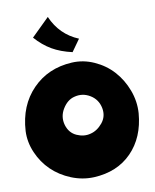

<svg xmlns="http://www.w3.org/2000/svg" viewBox="-104 -1104 931 1153"><g transform="rotate(-10 361.5 -528.0)"><path d="M430 -865Q405 -830 378 -792Q307 -808 255.5 -838Q204 -868 159 -919Q212 -972 268 -1026Q318 -911 430 -865ZM399 -291Q441 -301 473 -340Q505 -379 495 -431Q484 -485 438 -512.5Q392 -540 341 -526Q298 -515 269.5 -468Q241 -421 256 -369Q271 -319 314.5 -299.5Q358 -280 399 -291ZM362 -731Q432 -735 498.5 -705Q565 -675 611.5 -623.5Q658 -572 684 -503Q710 -434 705 -362Q693 -216 605.5 -126.5Q518 -37 375 -30Q304 -27 236.5 -54.5Q169 -82 120 -129.5Q71 -177 43 -242Q15 -307 18 -374Q27 -529 121.5 -626Q216 -723 362 -731Z"/></g></svg>

Font: LONDON PRESLEY
Style: Regular
Weight: 400
Version: Version 001.000